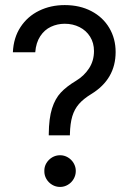

<svg xmlns="http://www.w3.org/2000/svg" viewBox="-20 -737 519 763"><path d="M282.2 -416Q314.5 -435.5 334 -465.6Q353.5 -495.6 353.5 -534.2Q353.5 -566.4 338.1 -591.1Q322.8 -615.7 296.1 -629.2Q269.5 -642.6 237.3 -642.6Q208 -642.6 182.4 -630.6Q156.7 -618.7 139.9 -593Q123 -567.4 120.1 -529.3H31.2Q33.7 -586.9 61.5 -629.4Q89.4 -671.9 135.3 -694.3Q181.2 -716.8 237.3 -716.8Q297.4 -716.8 343.3 -692.6Q389.2 -668.5 414.3 -626Q439.5 -583.5 439.5 -530.3Q439.5 -422.4 342.8 -363.3Q311.5 -344.2 293.7 -323.7Q275.9 -303.2 267.3 -274.9Q258.8 -246.6 257.8 -204.1V-199.2H173.8V-204.1Q174.3 -267.1 186.8 -306.2Q199.2 -345.2 221.7 -369.1Q244.1 -393.1 282.2 -416ZM156.2 -57.6Q155.8 -74.2 164.3 -88.6Q172.9 -103 187.3 -111.6Q201.7 -120.1 218.8 -120.1Q235.4 -120.1 249.8 -111.6Q264.2 -103 272.7 -88.6Q281.2 -74.2 281.2 -57.6Q281.2 -40.5 272.7 -25.9Q264.2 -11.2 249.8 -2.7Q235.4 5.9 218.8 5.9Q201.7 5.9 187.3 -2.7Q172.9 -11.2 164.3 -25.9Q155.8 -40.5 156.2 -57.6Z"/></svg>

Font: Pretendard Std
Style: Regular
Weight: 400
Designer: Base glyphs from Inter by Rasmus Andersson; Hangeul glyphs from Noto Sans CJK(Source Han Sans) by Jang Soo-young and Kan
Foundry: Kil Hyung-jin
Version: Version 1.309